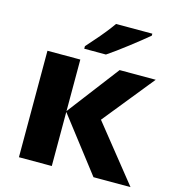

<svg xmlns="http://www.w3.org/2000/svg" viewBox="-113 -861 872 956"><g transform="rotate(15 323.5 -383.0)"><path d="M554.2 -766.1H367.2C356.9 -751.5 344.7 -734.9 330.1 -716.8C300.8 -679.7 267.6 -644.5 246.1 -619.1V-606H357.9C409.7 -640.1 512.2 -720.2 554.2 -755.9ZM241.2 -283.2V-548.8H71.8V0H241.2V-278.8L456.1 0H647L418 -286.1L629.9 -548.8H443.8Z"/></g></svg>

Font: Noto Reveo Sans
Style: Regular
Weight: 800
Designer: Monotype Design Team
Foundry: Monotype Imaging Inc.
Version: Version 2.007